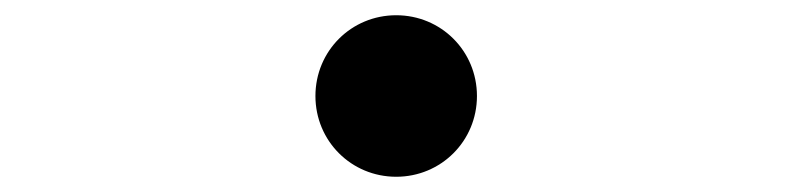

<svg xmlns="http://www.w3.org/2000/svg" viewBox="-20 -506 1040 252"><path d="M394 -380C394 -321 441 -274 500 -274C559 -274 606 -321 606 -380C606 -439 559 -486 500 -486C441 -486 394 -439 394 -380Z"/></svg>

Font: Source Han Sans CN Regular
Style: Regular
Weight: 400
Designer: Ryoko NISHIZUKA (kana & ideographs); Paul D. Hunt (Latin, Greek & Cyrillic); Wenlong ZHANG (bopomofo); Sandoll Communica
Foundry: Adobe Systems Incorporated
Version: Version 1.004;PS 1.004;hotconv 1.0.82;makeotf.lib2.5.63406